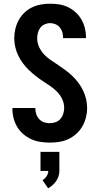

<svg xmlns="http://www.w3.org/2000/svg" viewBox="-20 -763 540 1038"><path d="M249 8Q223 8 197.5 4Q172 0 149 -10.5Q126 -21 106 -38Q86 -55 73 -77Q60 -99 53.5 -124Q47 -149 47 -175Q47 -176 47.5 -177Q48 -178 48 -179H171Q171 -179 171 -178.5Q171 -178 171 -177Q171 -161 176 -146Q181 -131 192 -119Q203 -107 218 -102Q233 -97 249 -97Q265 -97 280.5 -102.5Q296 -108 306.5 -120Q317 -132 322 -148Q327 -164 327 -180Q327 -204 316.5 -226.5Q306 -249 289 -266.5Q272 -284 252 -297.5Q232 -311 211.5 -324.5Q191 -338 172 -353Q153 -368 135.5 -385Q118 -402 103.5 -421.5Q89 -441 78.5 -463Q68 -485 62.5 -508.5Q57 -532 57 -557Q57 -582 63 -607Q69 -632 81 -654Q93 -676 111.5 -694Q130 -712 153 -723Q176 -734 201 -738.5Q226 -743 251 -743Q276 -743 301 -739Q326 -735 348.5 -724Q371 -713 389.5 -696Q408 -679 420.5 -657Q433 -635 439 -610.5Q445 -586 445 -561Q445 -560 444.5 -559Q444 -558 444 -557H321Q321 -558 321 -558Q321 -558 321 -559Q321 -574 317 -588.5Q313 -603 303.5 -614.5Q294 -626 280 -632Q266 -638 251 -638Q236 -638 221.5 -631.5Q207 -625 198 -613Q189 -601 185 -586Q181 -571 181 -556Q181 -531 191.5 -508.5Q202 -486 218.5 -468.5Q235 -451 255.5 -437.5Q276 -424 296 -410.5Q316 -397 335.5 -382.5Q355 -368 372.5 -351Q390 -334 404.5 -314.5Q419 -295 429.5 -273Q440 -251 445.5 -227Q451 -203 451 -179Q451 -153 444.5 -127.5Q438 -102 425 -79.5Q412 -57 392.5 -39.5Q373 -22 349.5 -11Q326 0 300.5 4Q275 8 249 8ZM240 255 210 211Q223 203 232 189.5Q241 176 241 161H199V58H301V161Q301 175 296.5 189.5Q292 204 283.5 216Q275 228 264 238Q253 248 240 255Z"/></svg>

Font: Iosevka SS04 Extrabold
Style: Regular
Weight: 800
Monospace: yes
Designer: Belleve Invis
Foundry: Belleve Invis
Version: Version 19.0.0; ttfautohint (v1.8.4)